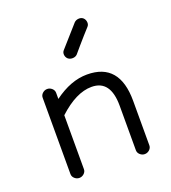

<svg xmlns="http://www.w3.org/2000/svg" viewBox="-121 -731 739 830"><g transform="rotate(-20 248.0 -316.0)"><path d="M72 -21V-372Q72 -384 81.5 -392.5Q91 -401 103 -401Q115 -401 124.5 -392.5Q134 -384 134 -372V-344Q211 -401 286 -401Q435 -401 435 -226V-21Q435 -9 425.5 -0.5Q416 8 404 8Q392 8 382.5 -0.5Q373 -9 373 -21V-226Q373 -344 286 -344Q215 -344 134 -269V-21Q134 -9 124.5 -0.5Q115 8 103 8Q91 8 81.5 -0.5Q72 -9 72 -21ZM232 -495Q223 -503 222 -515Q221 -527 229 -535Q299 -614 314 -631Q322 -639 334.5 -640Q347 -641 356 -633Q364 -625 365 -613Q366 -601 358 -593Q345 -579 331 -563Q317 -547 300 -527.5Q283 -508 274 -497Q266 -489 253.5 -488.5Q241 -488 232 -495Z"/></g></svg>

Font: Hoogli Medium
Style: Regular
Weight: 500
Designer: Anand Singh Naorem
Foundry: Brand New Type
Version: Version 1.00 b007